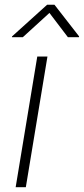

<svg xmlns="http://www.w3.org/2000/svg" viewBox="-20 -782 351 802"><path d="M45.4 0 135.7 -545.9H178.2L87.9 0ZM75.2 -626.5H29.8L30.3 -629.9L176.8 -762.2H207.5L310.5 -629.9L309.6 -626.5H263.7L186.5 -728Z"/></svg>

Font: Inter Extra Light
Style: Italic
Weight: 200
Italic angle: -9.39999°
Designer: Rasmus Andersson
Foundry: rsms
Version: Version 4.000;git-3c8e0fc